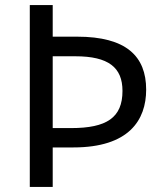

<svg xmlns="http://www.w3.org/2000/svg" viewBox="-20 -734 645 754"><path d="M554 -382C554 -513 476 -590 283 -590H187V-714H97V0H187V-155H268C486 -155 554 -262 554 -382ZM259 -231H187V-513H276C406 -513 461 -469 461 -377C461 -272 399 -231 259 -231Z"/></svg>

Font: Noto Sans Hebrew Droid Medium
Style: Regular
Weight: 500
Designer: Monotype Design Team
Foundry: Monotype Imaging Inc.
Version: Version 1.100